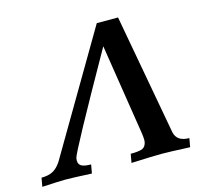

<svg xmlns="http://www.w3.org/2000/svg" viewBox="-160 -816 1006 933"><g transform="rotate(-15 342.5 -350.0)"><path d="M685.1 0Q577.6 -4.9 543.5 -4.9Q503.9 -4.9 390.1 0L397.9 -43.9Q442.9 -43.9 458.7 -52Q474.6 -60.1 478.5 -83.5L479 -92.3Q479 -104 476.1 -125.5L404.3 -583Q142.6 -120.6 137.2 -91.8L136.2 -79.1Q136.2 -60.5 150.9 -52.2Q165.5 -43.9 198.7 -43.9L190.9 0Q94.2 -4.9 58.1 -4.9Q31.2 -4.9 -58.6 0L-50.8 -43.9Q-16.1 -43.9 6.6 -55.9Q29.3 -67.9 48.3 -96.7L402.8 -699.7H509.8L620.6 -91.8Q631.3 -43.9 692.9 -43.9Z"/></g></svg>

Font: Kelvinch
Style: Bold Italic
Weight: 700
Italic angle: -10°
Designer: Paul James Miller
Foundry: High-Logic / Made with FontCreator
Version: Version 3.30 September 23, 2016